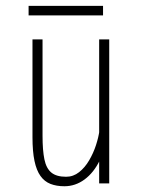

<svg xmlns="http://www.w3.org/2000/svg" viewBox="-20 -638 490 668"><path d="M204 10Q176.5 10 155.5 1.8Q134.5 -6.5 120.8 -25.8Q107 -45 100 -78Q93 -111 93 -161V-501H128V-166Q128 -115 134.5 -83.5Q141 -52 158.8 -37.5Q176.5 -23 210 -23Q235 -23 255.2 -39Q275.5 -55 290.2 -80.2Q305 -105.5 314 -133.2Q323 -161 326 -184L353 -181Q348 -122.5 327 -79.8Q306 -37 274 -13.5Q242 10 204 10ZM325 0V-99V-501H360V0ZM79.5 -617.5H338.5V-584.5H79.5Z"/></svg>

Font: League Mono Thin Condensed
Style: Regular
Weight: 100
Width: 1
Designer: Tyler Finck
Foundry: The League of Moveable Type / Tyler Finck
Version: Version 2.300;RELEASE